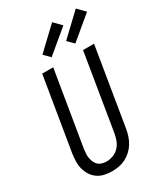

<svg xmlns="http://www.w3.org/2000/svg" viewBox="-237 -1083 1037 1193"><g transform="rotate(-30 281.5 -486.5)"><path d="M204 8Q175 8 148.5 2Q122 -4 100.5 -19Q79 -34 65 -56Q51 -78 44 -104Q37 -130 38 -158Q39 -186 43 -214L129 -735H208L120 -203Q118 -186 116.5 -169.5Q115 -153 118 -137Q121 -121 127 -106.5Q133 -92 144.5 -81.5Q156 -71 171.5 -66.5Q187 -62 204 -62Q227 -62 251 -71Q275 -80 292.5 -98.5Q310 -117 319 -140.5Q328 -164 332 -187L422 -735H501L409 -176Q405 -152 397 -128Q389 -104 375.5 -82Q362 -60 342.5 -42Q323 -24 300 -12.5Q277 -1 252.5 3.5Q228 8 204 8ZM401 -794 359 -836 512 -981 563 -929ZM231 -794 189 -836 342 -981 393 -929Z"/></g></svg>

Font: Iosevka Term Curly Oblique
Style: Regular
Weight: 400
Italic angle: -9°
Designer: Belleve Invis
Foundry: Belleve Invis
Version: Version 32.3.0